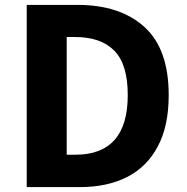

<svg xmlns="http://www.w3.org/2000/svg" viewBox="-20 -763 762 783"><path d="M89 -743H297Q469 -743 568.5 -653.5Q668 -564 668 -375Q668 -248 623 -165Q579 -82 498 -41Q417 0 306 0H89ZM501 -375Q501 -501 446 -556.5Q391 -612 287 -612H252V-132H287Q501 -132 501 -375Z"/></svg>

Font: Merged Yaku Han JP ExtraBold
Style: Regular
Weight: 800
Designer: Ryoko NISHIZUKA 西塚涼子 (kana, bopomofo & ideographs); Paul D. Hunt (Latin, Greek & Cyrillic); Sandoll Communications 산돌커뮤니
Foundry: Adobe
Version: Version 2.004